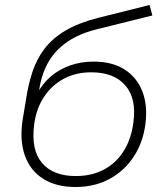

<svg xmlns="http://www.w3.org/2000/svg" viewBox="-20 -742 671 770"><path d="M283 8Q205 8 153 -25Q101 -58 79.5 -119Q58 -180 71 -263L84 -341Q93 -402 110 -453.5Q127 -505 158.5 -546.5Q190 -588 242 -619Q294 -650 372 -670L580 -722L591 -680L366 -624Q298 -607 250.5 -574.5Q203 -542 175.5 -495.5Q148 -449 138 -387L135 -364H128Q150 -407 184.5 -436Q219 -465 262.5 -480Q306 -495 355 -495Q429 -495 478.5 -464Q528 -433 550.5 -376.5Q573 -320 563 -243Q553 -169 515.5 -112.5Q478 -56 418.5 -24Q359 8 283 8ZM284 -36Q348 -36 397 -62Q446 -88 476.5 -137Q507 -186 515 -252Q528 -347 482.5 -399.5Q437 -452 346 -452Q283 -452 234.5 -425.5Q186 -399 155.5 -352Q125 -305 117 -242Q104 -141 148.5 -88.5Q193 -36 284 -36Z"/></svg>

Font: Nunito Sans 10pt SemiExpanded ExtraLight
Style: Italic
Weight: 250
Width: 6
Italic angle: -9°
Designer: Vernon Adams
Foundry: Vernon Adams
Version: Version 3.101;gftools[0.9.27]